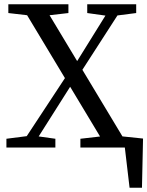

<svg xmlns="http://www.w3.org/2000/svg" viewBox="-20 -690 689 898"><path d="M505 0V-57L649 -42L644 188H586L559 -41L616 0ZM10 0V-41L119 -55H139L239 -41V0ZM70 0 303 -354 343 -328H336L320 -303L128 0ZM356 0V-41L486 -56H508L639 -41V0ZM354 -346 316 -373H321L332 -390L506 -670H563ZM479 0 76 -670H181L584 0ZM19 -629V-670H300V-629L170 -614H148ZM388 -629V-670H617V-629L508 -615H488Z"/></svg>

Font: Source Serif 4 Variable
Style: Regular
Weight: 400
Designer: Frank Grießhammer
Foundry: Adobe
Version: Version 4.005;hotconv 1.1.0;makeotfexe 2.6.0